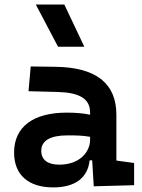

<svg xmlns="http://www.w3.org/2000/svg" viewBox="-20 -815 626 845"><path d="M392.6 4.9 570.3 0V-97.7L492.2 -108.4V-309.6C492.2 -446.3 405.3 -518.6 224.6 -521L115.2 -522.5L105.5 -413.6L234.4 -410.2C328.6 -407.7 376.5 -380.9 376.5 -320.3V-310.1C346.7 -316.4 314.5 -319.3 273.9 -319.3C126 -319.3 42 -256.8 42 -143.6C42 -45.4 105 9.8 214.4 9.8C307.1 9.8 366.2 -29.8 374.5 -109.4H385.7ZM235.4 -609.4H351.1L263.2 -794.9H137.7ZM376.5 -212.9V-200.2C376.5 -146.5 331.1 -90.3 240.7 -90.3C189.5 -90.3 161.6 -111.8 161.6 -151.4C161.6 -196.3 201.7 -219.2 276.9 -219.2C311 -219.2 341.3 -219.2 376.5 -212.9Z"/></svg>

Font: Cascadia Code PL SemiBold
Style: Regular
Weight: 600
Monospace: yes
Designer: Aaron Bell
Foundry: Saja Typeworks
Version: Version 2404.023